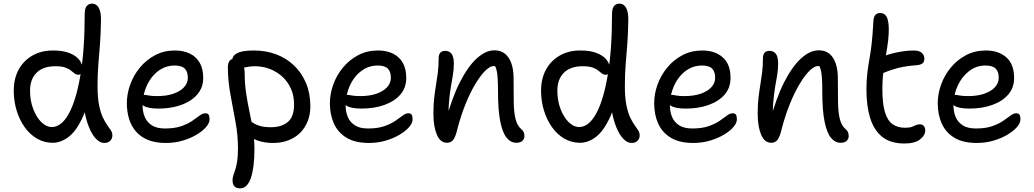

<svg xmlns="http://www.w3.org/2000/svg" viewBox="-20 -780 5712 1061"><path d="M271 9Q224 9 184.5 -14Q145 -37 116.5 -77Q88 -117 72 -169Q56 -221 56 -279Q56 -346 83.5 -396Q111 -446 161 -474Q211 -502 276 -501Q326 -501 362 -487.5Q398 -474 417.5 -450Q437 -426 437 -395Q437 -382 430 -374.5Q423 -367 414 -367Q401 -367 392 -374Q383 -381 371.5 -390.5Q360 -400 340 -407Q320 -414 286 -414Q218 -414 182 -378Q146 -342 146 -279Q146 -224 163.5 -178Q181 -132 208.5 -105Q236 -78 266 -78Q319 -78 359.5 -150.5Q400 -223 424 -362.5Q448 -502 448 -701Q448 -734 459.5 -747Q471 -760 489 -760Q513 -760 526 -736.5Q539 -713 538 -668Q537 -594 532.5 -536.5Q528 -479 523.5 -424.5Q519 -370 519 -305Q519 -241 527.5 -199Q536 -157 548.5 -131Q561 -105 572.5 -89Q584 -73 592.5 -60Q601 -47 601 -31Q601 -15 589.5 -2.5Q578 10 555 10Q532 10 509.5 -14Q487 -38 470.5 -80Q454 -122 445.5 -175.5Q437 -229 439 -288L485 -301Q465 -189 431.5 -120.5Q398 -52 356.5 -21.5Q315 9 271 9Z M897 10Q840 10 799.5 -6Q759 -22 732.5 -52Q706 -82 693.5 -122Q681 -162 681 -210Q681 -261 699.5 -312.5Q718 -364 753 -406.5Q788 -449 837 -475Q886 -501 947 -501Q994 -501 1029 -484Q1064 -467 1083.5 -433.5Q1103 -400 1103 -349Q1103 -308 1084 -277Q1065 -246 1031.5 -224.5Q998 -203 953 -191.5Q908 -180 856 -180Q796 -180 772 -196.5Q748 -213 748 -233Q748 -245 754 -250.5Q760 -256 774 -256Q785 -256 801.5 -252.5Q818 -249 849 -249Q899 -249 936.5 -261.5Q974 -274 996 -297Q1018 -320 1018 -350Q1018 -384 1001 -401Q984 -418 945 -418Q906 -418 873.5 -400Q841 -382 817.5 -351Q794 -320 781 -280.5Q768 -241 768 -198Q768 -162 780 -133.5Q792 -105 819 -87.5Q846 -70 892 -70Q946 -70 982.5 -83Q1019 -96 1043 -112.5Q1067 -129 1083.5 -141.5Q1100 -154 1114 -154Q1128 -154 1133 -146Q1138 -138 1138 -120Q1138 -100 1118.5 -77.5Q1099 -55 1065 -35Q1031 -15 988 -2.5Q945 10 897 10Z M1489 10Q1440 10 1402 -4Q1364 -18 1341.5 -39.5Q1319 -61 1319 -86Q1319 -98 1325 -107Q1331 -116 1345 -116Q1355 -116 1364 -110Q1373 -104 1386 -96.5Q1399 -89 1420.5 -83Q1442 -77 1479 -77Q1535 -77 1570 -105.5Q1605 -134 1605 -203Q1605 -251 1588 -289.5Q1571 -328 1540.5 -356Q1510 -384 1471 -399Q1432 -414 1387 -414Q1364 -414 1342 -409Q1320 -404 1304 -404Q1292 -404 1282.5 -409.5Q1273 -415 1268 -425Q1263 -435 1263 -445Q1263 -472 1291 -486.5Q1319 -501 1383 -501Q1449 -501 1505.5 -480Q1562 -459 1604.5 -418.5Q1647 -378 1671 -321Q1695 -264 1695 -193Q1695 -147 1680 -109.5Q1665 -72 1637.5 -45Q1610 -18 1572 -4Q1534 10 1489 10ZM1307 261Q1295 261 1285 256.5Q1275 252 1270 242Q1265 232 1265 217Q1265 202 1269.5 189Q1274 176 1280 158Q1286 140 1290.5 112Q1295 84 1295 40Q1295 -33 1281.5 -106Q1268 -179 1254 -254.5Q1240 -330 1239 -406Q1239 -431 1248.5 -443.5Q1258 -456 1276 -456Q1292 -456 1304.5 -445.5Q1317 -435 1324.5 -417.5Q1332 -400 1332 -379Q1332 -319 1340 -265.5Q1348 -212 1359 -161Q1370 -110 1378 -59Q1386 -8 1386 46Q1386 95 1381 135Q1376 175 1366.5 203Q1357 231 1342 246Q1327 261 1307 261Z M2019 10Q1943 10 1895.5 -18.5Q1848 -47 1825.5 -96.5Q1803 -146 1803 -210Q1803 -261 1821.5 -312.5Q1840 -364 1875 -406.5Q1910 -449 1959 -475Q2008 -501 2069 -501Q2116 -501 2151 -484Q2186 -467 2205.5 -433.5Q2225 -400 2225 -349Q2225 -295 2192.5 -257.5Q2160 -220 2104 -200Q2048 -180 1978 -180Q1918 -180 1894 -196.5Q1870 -213 1870 -233Q1870 -245 1876 -250.5Q1882 -256 1896 -256Q1907 -256 1923.5 -252.5Q1940 -249 1971 -249Q2021 -249 2058.5 -261.5Q2096 -274 2118 -297Q2140 -320 2140 -350Q2140 -384 2123 -401Q2106 -418 2067 -418Q2028 -418 1995.5 -400Q1963 -382 1939.5 -351Q1916 -320 1903 -280.5Q1890 -241 1890 -198Q1890 -162 1902 -133.5Q1914 -105 1941 -87.5Q1968 -70 2014 -70Q2068 -70 2104.5 -83Q2141 -96 2165 -112.5Q2189 -129 2205.5 -141.5Q2222 -154 2236 -154Q2250 -154 2255 -146Q2260 -138 2260 -120Q2260 -100 2240.5 -77.5Q2221 -55 2187 -35Q2153 -15 2110 -2.5Q2067 10 2019 10Z M2833 9Q2803 9 2780 -18.5Q2757 -46 2744.5 -108.5Q2732 -171 2732 -272Q2732 -320 2730 -349Q2728 -378 2723.5 -395Q2719 -412 2711 -422Q2703 -432 2691 -443Q2711 -444 2725.5 -438.5Q2740 -433 2747 -418.5Q2754 -404 2755 -380Q2741 -401 2731.5 -408Q2722 -415 2708 -415Q2688 -415 2662 -389.5Q2636 -364 2608 -318Q2580 -272 2554 -208.5Q2528 -145 2508 -69Q2498 -25 2485 -8Q2472 9 2450 9Q2413 9 2394 -36Q2375 -81 2375 -151Q2375 -202 2379.5 -240Q2384 -278 2389.5 -311Q2395 -344 2399.5 -379Q2404 -414 2404 -459Q2404 -478 2413 -488.5Q2422 -499 2440 -499Q2463 -499 2475.5 -482.5Q2488 -466 2488 -428Q2488 -395 2482.5 -364Q2477 -333 2471 -297Q2465 -261 2461 -213.5Q2457 -166 2460 -102L2442 -107Q2476 -236 2520.5 -324Q2565 -412 2614.5 -457Q2664 -502 2712 -502Q2747 -502 2770.5 -483Q2794 -464 2806 -429.5Q2818 -395 2818 -348Q2818 -270 2819 -214Q2820 -158 2829 -122Q2838 -86 2860 -67Q2870 -59 2874 -49.5Q2878 -40 2878 -27Q2878 -14 2867.5 -2.5Q2857 9 2833 9Z M3185 9Q3138 9 3098.5 -14Q3059 -37 3030.5 -77Q3002 -117 2986 -169Q2970 -221 2970 -279Q2970 -346 2997.5 -396Q3025 -446 3075 -474Q3125 -502 3190 -501Q3240 -501 3276 -487.5Q3312 -474 3331.5 -450Q3351 -426 3351 -395Q3351 -382 3344 -374.5Q3337 -367 3328 -367Q3315 -367 3306 -374Q3297 -381 3285.5 -390.5Q3274 -400 3254 -407Q3234 -414 3200 -414Q3132 -414 3096 -378Q3060 -342 3060 -279Q3060 -224 3077.5 -178Q3095 -132 3122.5 -105Q3150 -78 3180 -78Q3233 -78 3273.5 -150.5Q3314 -223 3338 -362.5Q3362 -502 3362 -701Q3362 -734 3373.5 -747Q3385 -760 3403 -760Q3427 -760 3440 -736.5Q3453 -713 3452 -668Q3451 -594 3446.5 -536.5Q3442 -479 3437.5 -424.5Q3433 -370 3433 -305Q3433 -241 3441.5 -199Q3450 -157 3462.5 -131Q3475 -105 3486.5 -89Q3498 -73 3506.5 -60Q3515 -47 3515 -31Q3515 -15 3503.5 -2.5Q3492 10 3469 10Q3446 10 3423.5 -14Q3401 -38 3384.5 -80Q3368 -122 3359.5 -175.5Q3351 -229 3353 -288L3399 -301Q3379 -189 3345.5 -120.5Q3312 -52 3270.5 -21.5Q3229 9 3185 9Z M3811 10Q3735 10 3687.5 -18.5Q3640 -47 3617.5 -96.5Q3595 -146 3595 -210Q3595 -261 3613.5 -312.5Q3632 -364 3667 -406.5Q3702 -449 3751 -475Q3800 -501 3861 -501Q3931 -501 3974 -463Q4017 -425 4017 -349Q4017 -295 3984.5 -257.5Q3952 -220 3896 -200Q3840 -180 3770 -180Q3710 -180 3686 -196.5Q3662 -213 3662 -233Q3662 -245 3668 -250.5Q3674 -256 3688 -256Q3699 -256 3715.5 -252.5Q3732 -249 3763 -249Q3813 -249 3850.5 -261.5Q3888 -274 3910 -297Q3932 -320 3932 -350Q3932 -384 3915 -401Q3898 -418 3859 -418Q3820 -418 3787.5 -400Q3755 -382 3731.5 -351Q3708 -320 3695 -280.5Q3682 -241 3682 -198Q3682 -162 3694 -133.5Q3706 -105 3733 -87.5Q3760 -70 3806 -70Q3860 -70 3896.5 -83Q3933 -96 3957 -112.5Q3981 -129 3997.5 -141.5Q4014 -154 4028 -154Q4042 -154 4047 -146Q4052 -138 4052 -120Q4052 -100 4032.5 -77.5Q4013 -55 3979 -35Q3945 -15 3902 -2.5Q3859 10 3811 10Z M4625 9Q4595 9 4572 -18.5Q4549 -46 4536.5 -108.5Q4524 -171 4524 -272Q4524 -320 4522 -349Q4520 -378 4515.5 -395Q4511 -412 4503 -422Q4495 -432 4483 -443Q4503 -444 4517.5 -438.5Q4532 -433 4539 -418.5Q4546 -404 4547 -380Q4533 -401 4523.5 -408Q4514 -415 4500 -415Q4480 -415 4454 -389.5Q4428 -364 4400 -318Q4372 -272 4346 -208.5Q4320 -145 4300 -69Q4290 -25 4277 -8Q4264 9 4242 9Q4205 9 4186 -36Q4167 -81 4167 -151Q4167 -202 4171.5 -240Q4176 -278 4181.5 -311Q4187 -344 4191.5 -379Q4196 -414 4196 -459Q4196 -478 4205 -488.5Q4214 -499 4232 -499Q4255 -499 4267.5 -482.5Q4280 -466 4280 -428Q4280 -395 4274.5 -364Q4269 -333 4263 -297Q4257 -261 4253 -213.5Q4249 -166 4252 -102L4234 -107Q4268 -236 4312.5 -324Q4357 -412 4406.5 -457Q4456 -502 4504 -502Q4557 -502 4583.5 -460Q4610 -418 4610 -348Q4610 -270 4611 -214Q4612 -158 4621 -122Q4630 -86 4652 -67Q4662 -59 4666 -49.5Q4670 -40 4670 -27Q4670 -14 4659.5 -2.5Q4649 9 4625 9Z M4978 13Q4901 13 4855 -24Q4809 -61 4788.5 -128Q4768 -195 4768 -284Q4768 -338 4773.5 -381Q4779 -424 4786 -463Q4793 -502 4797 -541Q4802 -588 4803.5 -617.5Q4805 -647 4807 -672Q4809 -686 4817 -697Q4825 -708 4844 -708Q4876 -708 4886 -670.5Q4896 -633 4888 -557Q4883 -517 4877.5 -486Q4872 -455 4867.5 -425.5Q4863 -396 4859.5 -363.5Q4856 -331 4856 -288Q4856 -208 4870 -161Q4884 -114 4912 -94Q4940 -74 4981 -74Q5006 -74 5019 -79Q5032 -84 5041 -88.5Q5050 -93 5063 -93Q5077 -93 5085 -84Q5093 -75 5093 -60Q5093 -32 5064 -9.5Q5035 13 4978 13ZM4857 -375Q4831 -363 4816.5 -373Q4802 -383 4802 -402Q4802 -423 4812.5 -439Q4823 -455 4864 -470Q4888 -479 4916.5 -486Q4945 -493 4974 -497Q5003 -501 5029 -501Q5049 -501 5061.5 -495.5Q5074 -490 5081 -480Q5088 -470 5088 -455Q5088 -438 5078 -430Q5068 -422 5048 -420Q5006 -417 4973.5 -411Q4941 -405 4913.5 -396Q4886 -387 4857 -375Z M5378 10Q5302 10 5254.5 -18.5Q5207 -47 5184.5 -96.5Q5162 -146 5162 -210Q5162 -261 5180.5 -312.5Q5199 -364 5234 -406.5Q5269 -449 5318 -475Q5367 -501 5428 -501Q5498 -501 5541 -463Q5584 -425 5584 -349Q5584 -295 5551.5 -257.5Q5519 -220 5463 -200Q5407 -180 5337 -180Q5277 -180 5253 -196.5Q5229 -213 5229 -233Q5229 -245 5235 -250.5Q5241 -256 5255 -256Q5266 -256 5282.5 -252.5Q5299 -249 5330 -249Q5380 -249 5417.5 -261.5Q5455 -274 5477 -297Q5499 -320 5499 -350Q5499 -384 5482 -401Q5465 -418 5426 -418Q5375 -418 5335 -387Q5295 -356 5272 -306Q5249 -256 5249 -198Q5249 -162 5261 -133.5Q5273 -105 5300 -87.5Q5327 -70 5373 -70Q5427 -70 5463.5 -83Q5500 -96 5524 -112.5Q5548 -129 5564.5 -141.5Q5581 -154 5595 -154Q5609 -154 5614 -146Q5619 -138 5619 -120Q5619 -100 5599.5 -77.5Q5580 -55 5546 -35Q5512 -15 5469 -2.5Q5426 10 5378 10Z"/></svg>

Font: Shantell Sans
Style: Regular
Weight: 400
Designer: Stephen Nixon, Anya Danilova, Shantell Martin
Foundry: Arrow Type
Version: Version 1.008;[ac192a2d6]